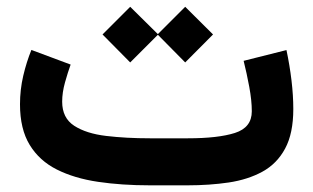

<svg xmlns="http://www.w3.org/2000/svg" viewBox="-20 -556 939 576"><path d="M542.5 0H429.7Q345.2 0 274.2 -10.5Q203.1 -21 150.6 -47.4Q98.1 -73.7 69.1 -121.3Q40 -168.9 40 -243.2Q40 -287.1 49.8 -328.9Q59.6 -370.6 74.2 -406.2L191.9 -362.3Q183.6 -339.4 175 -308.8Q166.5 -278.3 166.5 -251Q166.5 -202.1 202.6 -178.7Q238.8 -155.3 298.6 -148.2Q358.4 -141.1 429.7 -141.1H543.9Q634.3 -141.1 684.8 -157.2Q735.4 -173.3 735.4 -222.2Q735.4 -254.4 727.8 -295.4Q720.2 -336.4 710.9 -373.5L839.4 -405.8Q849.1 -359.9 854.5 -314.7Q859.9 -269.5 859.9 -229Q859.9 -155.8 835.4 -110.4Q811 -64.9 767.3 -41Q723.6 -17.1 666 -8.5Q608.4 0 542.5 0ZM370.6 -535.6 453.6 -453.6 535.6 -535.6 619.1 -452.6 535.6 -368.7 453.6 -451.7 370.6 -368.7 287.6 -452.6Z"/></svg>

Font: Vazirmatn FD ExtraBold
Style: Regular
Weight: 800
Designer: Saber Rastikerdar
Foundry: Saber Rastikerdar
Version: Version 33.003